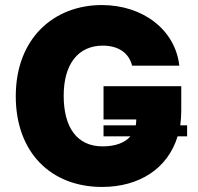

<svg xmlns="http://www.w3.org/2000/svg" viewBox="-20 -737 789 767"><path d="M727.5 -236.3H700.2C702.6 -255.4 704.1 -274.9 704.1 -295.9V-392.6H393.6V-259.8H524.4C524.4 -251.5 523.4 -243.7 522.5 -236.3H393.6V-192.4H501C479 -167 441.9 -152.3 389.6 -152.3C288.1 -152.3 234.4 -227.5 234.4 -354.5C234.4 -480.5 292 -554.7 390.6 -554.7C453.1 -554.7 495.1 -525.4 507.8 -474.6H696.3C680.7 -616.2 552.7 -716.8 386.7 -716.8C196.3 -716.8 43 -585 43 -352.5C43 -128.9 182.6 9.8 387.7 9.8C536.1 9.8 650.4 -63.5 689.5 -192.4H727.5Z"/></svg>

Font: Pretendard Black
Style: Regular
Weight: 900
Designer: Base glyphs from Inter by Rasmus Andersson; Hangeul glyphs from Noto Sans CJK(Source Han Sans) by Jang Soo-young and Kan
Foundry: Kil Hyung-jin
Version: Version 1.309;Glyphs 3.2 (3225)